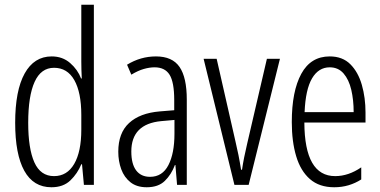

<svg xmlns="http://www.w3.org/2000/svg" viewBox="-20 -780 1605 810"><path d="M197 10Q121 10 82.5 -59.5Q44 -129 44 -262Q44 -398 84 -470Q124 -542 198 -542Q244 -542 276 -514Q308 -486 322 -449H325Q324 -469 323.5 -486Q323 -503 323 -520V-760H376V0H334L326 -87H323Q307 -48 277 -19Q247 10 197 10ZM208 -37Q263 -37 293 -88.5Q323 -140 323 -233V-295Q323 -390 293.5 -442Q264 -494 208 -494Q153 -494 126 -434.5Q99 -375 99 -262Q99 -153 125 -95Q151 -37 208 -37Z M638 -542Q707 -542 737.5 -497.5Q768 -453 768 -360V0H727L720 -84H718Q703 -44 675.5 -17Q648 10 599 10Q557 10 530.5 -11Q504 -32 491.5 -66Q479 -100 479 -140Q479 -219 524.5 -261Q570 -303 654 -310L715 -315V-358Q715 -433 695.5 -464.5Q676 -496 632 -496Q611 -496 586.5 -489Q562 -482 534 -465L516 -507Q573 -542 638 -542ZM660 -269Q534 -257 534 -141Q534 -88 554.5 -61Q575 -34 613 -34Q665 -34 690.5 -83.5Q716 -133 716 -216V-274Z M969 0 839 -532H894L973 -185Q980 -156 986 -126Q992 -96 997 -64H1001Q1008 -112 1023 -175L1106 -532H1161L1029 0Z M1371 -542Q1425 -542 1458 -509Q1491 -476 1506.5 -422Q1522 -368 1522 -305V-263H1264Q1265 -37 1394 -37Q1450 -37 1504 -74V-23Q1479 -7 1450.5 1.5Q1422 10 1390 10Q1327 10 1287.5 -24.5Q1248 -59 1229.5 -121Q1211 -183 1211 -265Q1211 -395 1251 -468.5Q1291 -542 1371 -542ZM1371 -496Q1324 -496 1296.5 -449.5Q1269 -403 1265 -307H1472Q1472 -358 1462 -401Q1452 -444 1429.5 -470Q1407 -496 1371 -496Z"/></svg>

Font: Noto Sans Thai ExtCond Light
Style: Regular
Weight: 300
Width: 2
Designer: Monotype Design Team
Foundry: Monotype Imaging Inc.
Version: Version 2.002; ttfautohint (v1.8.4.7-5d5b)